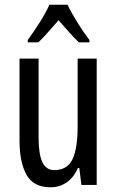

<svg xmlns="http://www.w3.org/2000/svg" viewBox="-20 -786 496 816"><path d="M391 -537V0H326L317 -72H311Q294 -32 263.5 -11Q233 10 195 10Q122 10 92.5 -43.5Q63 -97 63 -187V-537H144V-202Q144 -131 160 -97Q176 -63 210 -63Q266 -63 288 -109Q310 -155 310 -251V-537ZM267 -766Q283 -732 309 -690.5Q335 -649 360 -616V-606H315Q294 -626 273 -650Q252 -674 229 -700Q206 -674 183.5 -648.5Q161 -623 143 -606H98V-616Q125 -653 150.5 -693.5Q176 -734 190 -766Z"/></svg>

Font: Noto Sans Khmer ExtraCondensed
Style: Regular
Weight: 400
Width: 2
Designer: Danh Hong and the Monotype Design Team
Foundry: Monotype Imaging Inc.
Version: Version 2.004; ttfautohint (v1.8.4.7-5d5b)